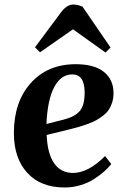

<svg xmlns="http://www.w3.org/2000/svg" viewBox="-20 -810 555 844"><path d="M342.8 -780.8 465.8 -601.1 443.8 -579.1 300.8 -681.2 155.8 -580.1 133.8 -602.1 249 -756.8Q274.4 -790 301.8 -790Q321.8 -790 342.8 -780.8ZM313 -527.8Q394.5 -527.8 436.8 -493.9Q479 -460 479 -400.9Q479 -378.9 473.4 -360.6Q467.8 -342.3 458.7 -328.4Q449.7 -314.5 434.3 -302.5Q418.9 -290.5 404.3 -282.2Q389.6 -273.9 367.7 -265.9Q345.7 -257.8 328.1 -252.7Q310.5 -247.6 285.2 -241.2L185.1 -216.8Q188.5 -134.8 218 -92.3Q247.6 -49.8 300.8 -49.8Q367.7 -49.8 441.9 -124L469.2 -88.9Q455.6 -71.8 437.3 -55.7Q418.9 -39.6 393.1 -22.7Q367.2 -5.9 333.5 4.2Q299.8 14.2 264.2 14.2Q158.7 14.2 99.9 -50.3Q41 -114.7 41 -225.1Q41 -361.8 115.2 -444.8Q189.5 -527.8 313 -527.8ZM352.1 -402.8Q352.1 -482.9 297.9 -482.9Q248 -482.9 218.5 -427.5Q189 -372.1 184.1 -265.1L259.8 -284.2Q309.1 -296.9 330.6 -322Q352.1 -347.2 352.1 -402.8Z"/></svg>

Font: Literata SemiBold
Style: Italic
Weight: 650
Italic angle: -2.39999°
Designer: Latin by Veronika Burian and Jose Scaglione. Greek by Irene Vlachou. Cyrillic by Vera Evstafieva
Foundry: TypeTogether
Version: Version 3.021